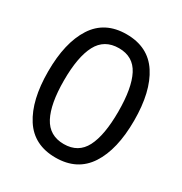

<svg xmlns="http://www.w3.org/2000/svg" viewBox="-171 -854 942 992"><g transform="rotate(30 300.0 -358.0)"><path d="M44 -357Q44 -529 107.5 -627.5Q171 -726 300 -726Q429 -726 492.5 -628.5Q556 -531 556 -359Q556 -186 492 -88Q428 10 299 10Q170 10 107 -88Q44 -186 44 -357ZM462 -358Q462 -499 424.5 -571.5Q387 -644 302 -644Q215 -644 176.5 -571Q138 -498 138 -358Q138 -218 176.5 -145Q215 -72 301 -72Q387 -72 424.5 -144.5Q462 -217 462 -358Z"/></g></svg>

Font: Noto Sans Mono UI
Style: Regular
Weight: 400
Monospace: yes
Designer: Monotype Design team
Foundry: Monotype Imaging Inc.
Version: Version 1.000